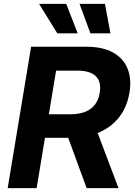

<svg xmlns="http://www.w3.org/2000/svg" viewBox="-20 -968 696 988"><path d="M19.5 0 140.1 -727.5H424.3Q507.8 -727.5 561 -698.2Q614.3 -668.9 636.2 -615.5Q658.2 -562 646 -490.7Q634.3 -418.9 594.5 -366.9Q554.7 -314.9 490.7 -286.9Q426.8 -258.8 342.8 -258.8H150.4L170.4 -379.9H341.3Q386.7 -379.9 418.5 -392.6Q450.2 -405.3 468.8 -429.9Q487.3 -454.6 493.2 -490.7Q502.4 -546.4 473.4 -575.4Q444.3 -604.5 378.4 -604.5H268.6L168.5 0ZM425.8 0 304.7 -330.6H464.8L589.8 0ZM445.3 -796.4 389.2 -948.2H520L548.3 -796.4ZM274.9 -796.4 181.2 -948.2H320.8L379.9 -796.4Z"/></svg>

Font: Inter 16pt
Style: Bold Italic
Weight: 700
Italic angle: -9.3988°
Version: Version 4.001;git-66647c0bb